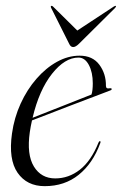

<svg xmlns="http://www.w3.org/2000/svg" viewBox="-20 -629 417 657"><path d="M323 -139Q297.5 -69.5 249.2 -30.8Q201 8 133 8Q72 8 40.2 -37.8Q8.5 -83.5 21 -172Q28.5 -226 50.5 -274.2Q72.5 -322.5 104.8 -359.5Q137 -396.5 175 -417.5Q213 -438.5 252.5 -438.5Q297 -438.5 320 -407.5Q343 -376.5 342.5 -335Q342.5 -324 356 -327Q361 -328 362 -325Q363 -322 358.5 -320Q354.5 -318.5 333 -310.2Q311.5 -302 279.8 -290Q248 -278 212.8 -264.5Q177.5 -251 144.8 -238.2Q112 -225.5 89.5 -217Q85 -197.5 82 -177Q71 -100 96 -59.2Q121 -18.5 169 -18.5Q215 -18.5 253.2 -48.2Q291.5 -78 317 -141Q319 -146 322 -146Q325.5 -145.5 323 -139ZM248.5 -432Q202 -432 158 -376.5Q114 -321 91.5 -226Q113 -234.5 142.2 -246Q171.5 -257.5 201.2 -269.2Q231 -281 255.8 -290.8Q280.5 -300.5 293 -305.5Q297.5 -318.5 297.5 -344Q297.5 -381.5 284 -406.8Q270.5 -432 248.5 -432ZM250.5 -479.5Q239 -468 230.5 -468Q221.5 -468 216.5 -479.5L155 -602Q152.5 -606.5 155 -608.5Q157.5 -610 161 -607L244.5 -524.5L370 -607Q375.5 -610 376.5 -608.5Q378 -607 374 -602Z"/></svg>

Font: Fraunces 144pt S000 Light
Style: Italic
Weight: 300
Italic angle: -16°
Version: Version 1.000; ttfautohint (v1.8.3)